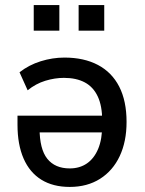

<svg xmlns="http://www.w3.org/2000/svg" viewBox="-20 -728 572 757"><path d="M255 9Q189 9 143 -19.5Q97 -48 73 -103Q49 -158 49 -236V-272H400V-206H119L136 -223Q136 -140 166.5 -102Q197 -64 255 -64Q294 -64 322.5 -83.5Q351 -103 367 -141Q383 -179 383 -236V-252Q383 -310 365.5 -347.5Q348 -385 314.5 -403Q281 -421 232 -421Q196 -421 158.5 -409.5Q121 -398 89 -372L57 -443Q94 -472 140.5 -486.5Q187 -501 234 -501Q311 -501 366 -472Q421 -443 450 -386.5Q479 -330 479 -247Q479 -170 452 -112.5Q425 -55 374.5 -23Q324 9 255 9ZM290 -607V-708H391V-607ZM113 -607V-708H214V-607Z"/></svg>

Font: Nunito Sans 10pt SemiCondensed SemiBold
Style: Regular
Weight: 600
Width: 4
Designer: Vernon Adams
Foundry: Vernon Adams
Version: Version 3.101;gftools[0.9.27]